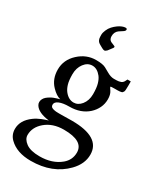

<svg xmlns="http://www.w3.org/2000/svg" viewBox="-230 -717 897 1060"><g transform="rotate(30 219.0 -186.5)"><path d="M252 -627.9Q252 -619.9 238.4 -611.7Q224.9 -603.5 217 -597.7Q198 -583 198 -556.9Q198 -535.4 213.6 -527.3Q220 -524.2 226.3 -522Q241.9 -516.6 241.9 -512.9Q241.9 -509.3 239 -504.9L218 -477.1Q209 -468 202.6 -468Q196.3 -468 186.8 -473.3Q177.2 -478.5 172.6 -481.2Q168 -483.9 167.1 -484.4Q166.3 -484.9 162.5 -487.3Q158.7 -489.7 158 -490.7Q157.2 -491.7 154.4 -494.5Q151.6 -497.3 151 -499.3Q150.4 -501.2 148.7 -504.6Q147 -508.1 146.5 -511.5Q145 -521.7 145 -534.8Q145 -547.9 152.5 -565.4Q159.9 -583 171.4 -595.3Q182.9 -607.7 196 -617.2Q209.2 -626.7 221.1 -631.3Q232.9 -636 242.4 -636Q252 -636 252 -627.9ZM174.1 -42 241.9 -43Q424.1 -43 424.1 69.1Q424.1 127.9 375.5 178Q293 262.9 155 262.9Q66.2 262.9 17.6 215.3Q-8.1 190.2 -8.1 153.1Q-8.1 98.6 46.6 58.3Q66.7 43.5 91.3 33.7Q115.2 24.2 131.1 20Q60.3 11.2 39.6 -22.9Q33.9 -31.7 33.9 -42.1Q33.9 -52.5 39.1 -62.3Q44.2 -72 52.4 -78.9Q60.5 -85.7 70.6 -91.7Q80.6 -97.7 90.3 -101.6Q110.6 -109.1 127 -113Q99.1 -119.9 70.3 -150.4Q33 -189.2 33 -249Q33 -310.8 81.1 -355.3Q129.2 -399.9 190.9 -399.9Q233.6 -399.9 252.4 -389.6Q271.2 -379.4 281.2 -373.5Q305.7 -358.9 327.1 -358.9Q348.6 -358.9 357.5 -360.5Q366.5 -362.1 371.5 -364.3Q376.5 -366.5 380.5 -370.5Q384.5 -374.5 386.1 -377.4Q387.7 -380.4 390.1 -385.5Q392.6 -390.6 394 -393.1H415V-367.9Q415 -333.5 412.2 -328.5Q409.4 -323.5 406.9 -320.4Q404.3 -317.4 399.4 -316.4Q389.4 -314 375 -314H358.9Q332 -314 332 -311.4Q332 -308.8 335.6 -303.3Q339.1 -297.9 343.5 -291.3Q355 -273.9 355 -244.3Q355 -214.6 342.9 -189.5Q330.8 -164.3 309.8 -145Q263.7 -103 190.9 -103Q151.4 -103 128.2 -93.3Q105 -83.5 105 -66.9Q105 -51.8 118.7 -47.4Q122.6 -46.1 125.4 -45.2Q128.2 -44.2 133.3 -43.6Q138.4 -43 141.6 -42.5Q147.2 -42 157.2 -42ZM69.1 147.5Q69.1 174.3 98 195.7Q127 217 185.1 217Q265.6 217 317.4 173.8Q354 142.8 354 95.9Q354 22 229 22Q158 22 112.3 61Q69.1 97.9 69.1 147.5ZM142.6 -164.6Q167.2 -134 199 -134Q227.1 -134 248 -159.7Q270 -187.3 270 -227.9Q270 -268.6 262.9 -292.7Q255.9 -316.9 244.1 -332Q219.5 -363 188.8 -363Q158.2 -363 137.1 -334.8Q116 -306.6 116 -266.7Q116 -226.8 123.3 -203Q130.6 -179.2 142.6 -164.6Z"/></g></svg>

Font: Linden Hill
Style: Regular
Weight: 400
Version: Version 1.202